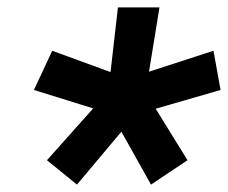

<svg xmlns="http://www.w3.org/2000/svg" viewBox="-20 -750 616 519"><path d="M121.1 -612.8 278.8 -555.2 298.8 -730H411.1L382.8 -556.2L557.1 -612.8L576.2 -506.8L400.9 -456.1L486.8 -316.9L388.2 -251L308.1 -394L188 -251L106.9 -316.9L231.9 -457L71.8 -506.8Z"/></svg>

Font: Human Sans Bold
Style: Italic
Weight: 700
Italic angle: -8°
Designer: Tim Radville
Foundry: Continuum
Version: Version 1.000;FEAKit 1.0